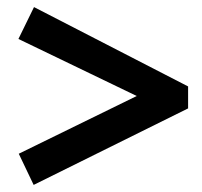

<svg xmlns="http://www.w3.org/2000/svg" viewBox="-20 -522 570 542"><path d="M75 0 33 -88 366 -251 32 -412 76 -502 511 -278V-216Z"/></svg>

Font: Faustina
Style: Bold
Weight: 700
Designer: Alfonso Garcia
Foundry: http://www.omnibus-type.com
Version: Version 1.200